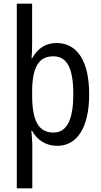

<svg xmlns="http://www.w3.org/2000/svg" viewBox="-20 -780 548 1040"><path d="M463 -269C463 -450 398 -547 286 -547C227 -547 184 -518 154 -464H151C153 -488 154 -517 154 -542V-760H71V240H155V5C155 -16 152 -47 150 -71H154C181 -22 228 10 290 10C398 10 463 -90 463 -269ZM377 -269C377 -150 351 -62 270 -62C187 -62 154 -128 154 -266V-286C155 -415 189 -475 269 -475C344 -475 377 -410 377 -269Z"/></svg>

Font: Noto Sans Ethiopic Condensed
Style: Regular
Weight: 400
Width: 3
Designer: Monotype Design Team
Foundry: Monotype Imaging Inc.
Version: Version 2.102